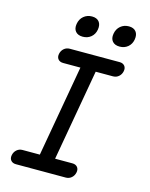

<svg xmlns="http://www.w3.org/2000/svg" viewBox="-137 -1031 873 1117"><g transform="rotate(15 300.0 -472.5)"><path d="M282 -90H386Q406 -90 416.5 -77.5Q427 -65 423 -45Q419 -25 404.5 -12.5Q390 0 370 0H70Q50 0 39.5 -12.5Q29 -25 33 -45Q37 -65 51.5 -77.5Q66 -90 86 -90H190L287 -640H183Q163 -640 152.5 -652.5Q142 -665 146 -685Q150 -705 164.5 -717.5Q179 -730 199 -730H499Q519 -730 529.5 -717.5Q540 -705 536 -685Q532 -665 517.5 -652.5Q503 -640 483 -640H379ZM475 -817Q446 -817 431.5 -834Q417 -851 422 -880Q427 -910 448 -927.5Q469 -945 498 -945Q527 -945 541 -927.5Q555 -910 550 -880Q545 -851 524.5 -834Q504 -817 475 -817ZM253 -817Q224 -817 209.5 -834Q195 -851 200 -880Q205 -910 226 -927.5Q247 -945 276 -945Q305 -945 319 -927.5Q333 -910 328 -880Q323 -851 302.5 -834Q282 -817 253 -817Z"/></g></svg>

Font: Maple Mono Normal NL
Style: Italic
Weight: 400
Italic angle: -10°
Monospace: yes
Designer: subframe7536
Version: Version 7.000